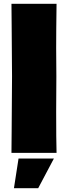

<svg xmlns="http://www.w3.org/2000/svg" viewBox="-20 -800 356 1005"><path d="M274 -216Q274 -67 276 0H40L41 -113Q43 -299 43 -400Q43 -496 41 -672L40 -780H276Q274 -638 274 -548Q274 -448 275 -400Q274 -340 274 -216ZM180 185H53L77 30H262Z"/></svg>

Font: Dela Gothic One
Style: Regular
Weight: 400
Designer: aratakana
Foundry: aratakana
Version: Version 1.004